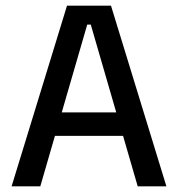

<svg xmlns="http://www.w3.org/2000/svg" viewBox="-20 -659 630 679"><path d="M21 0 217 -639H372.5L568.5 0H467L301 -572H288.5L122.5 0ZM149 -178.5V-261.5H439.5V-178.5Z"/></svg>

Font: Anek Latin Medium Medium
Style: Regular
Weight: 500
Version: Version 1.003